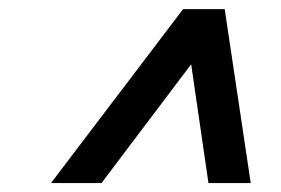

<svg xmlns="http://www.w3.org/2000/svg" viewBox="-20 -718 615 420"><path d="M390 -633.5H440.5L202 -317.5H91.5L380.5 -698H471.5L528.5 -317.5H436Z"/></svg>

Font: Newsreader 9pt
Style: Bold Italic
Weight: 700
Italic angle: -17°
Designer: Hugues Gentile
Foundry: Production Type
Version: Version 1.003